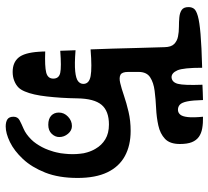

<svg xmlns="http://www.w3.org/2000/svg" viewBox="-50 -690 749 690"><g transform="rotate(90 325.0 -345.5)"><path d="M400 -19Q400 -34 412.5 -40.8Q425 -47.5 443.8 -55.5Q462.5 -63.5 482 -83Q489.5 -90.5 496.2 -100.2Q503 -110 509 -121.2Q515 -132.5 519.5 -145Q521 -149.5 522.5 -154Q524 -158.5 525.5 -163.2Q527 -168 528 -173Q530 -180.5 531.2 -188.5Q532.5 -196.5 533 -204Q534.5 -217.5 534.5 -231.5Q534.5 -245.5 533 -258Q532.5 -265 531.2 -271.5Q530 -278 528 -284Q525.5 -292.5 522.2 -300Q519 -307.5 515 -314Q502.5 -336 481 -349Q459.5 -362 428 -362Q379.5 -362 357.2 -335.5Q335 -309 334 -249Q333.5 -219 331.8 -191.2Q330 -163.5 327.2 -139Q324.5 -114.5 320 -94.5Q315.5 -74.5 309.2 -59.8Q303 -45 295 -37Q285.5 -27.5 271 -21.8Q256.5 -16 239 -16Q205.5 -16 187.8 -36.8Q170 -57.5 166.5 -110Q166 -116 165.8 -122Q165.5 -128 165.5 -133Q219 -131 241 -136.5Q263 -142 263 -162Q263 -182.5 242.2 -187Q221.5 -191.5 163 -187Q162.5 -200 162 -215.8Q161.5 -231.5 161 -242Q211 -238 237 -240.8Q263 -243.5 272.5 -251.2Q282 -259 282 -270Q282 -291 253.8 -296.2Q225.5 -301.5 158 -296Q156.5 -337 155.2 -375.8Q154 -414.5 153 -459Q152 -503.5 150 -562Q149.5 -585.5 138.8 -596.2Q128 -607 111.8 -610.2Q95.5 -613.5 77.2 -613.5Q59 -613.5 42.8 -615Q26.5 -616.5 16.2 -623.5Q6 -630.5 6 -648Q6 -659.5 11.8 -667.5Q17.5 -675.5 38.2 -681.5Q59 -687.5 103 -691.2Q147 -695 224 -697Q224 -629.5 233.2 -608.2Q242.5 -587 258 -587Q276 -588 281.8 -609.8Q287.5 -631.5 285 -698Q298.5 -699 312.5 -699.2Q326.5 -699.5 340 -700Q341 -662.5 345 -643.2Q349 -624 356.5 -617Q364 -610 375 -610Q385 -610 392 -617.8Q399 -625.5 401.2 -645Q403.5 -664.5 400 -700Q423.5 -700.5 441.8 -697.2Q460 -694 472.5 -685Q485 -676 491.5 -659.8Q498 -643.5 498 -617Q498 -581 479.5 -563.5Q461 -546 431.5 -539.5Q402 -533 369.2 -531.5Q336.5 -530 307 -526.2Q277.5 -522.5 258.5 -510.2Q239.5 -498 239 -470Q239 -462 239 -452.5Q239 -443 239 -431Q239 -409 249.2 -403.5Q259.5 -398 278.8 -402.5Q298 -407 324.2 -416Q350.5 -425 382.5 -432.5Q414.5 -440 451 -440Q503.5 -440 541.5 -419.2Q579.5 -398.5 599.8 -356.2Q620 -314 620 -249Q620 -182 600.8 -133.2Q581.5 -84.5 552 -53Q522.5 -21.5 491 -6.2Q459.5 9 435 9Q418.5 9 409.2 2.8Q400 -3.5 400 -19ZM433.5 -229Q449.5 -229 461.2 -215Q473 -201 473 -183.5Q473 -168.5 461.2 -156.2Q449.5 -144 429 -144Q407.5 -144 396.2 -154.5Q385 -165 385 -182Q385 -201 399.8 -215Q414.5 -229 433.5 -229Z"/></g></svg>

Font: Kablammo
Style: Regular
Weight: 400
Designer: Travis Kochel, Lizy Gershenzon, Daria Petrova, Ethan Cohen
Foundry: Vectro Type Foundry
Version: Version 1.002